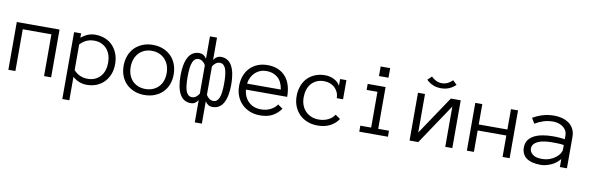

<svg xmlns="http://www.w3.org/2000/svg" viewBox="-53 -1128 5565 1801"><g transform="rotate(10 2729.5 -227.5)"><path d="M431.2 0H363.8V-397.9H90.8V0H23.9V-455.1H431.2Z M1001 -227.1Q1001 -173.8 984.4 -130.4Q967.8 -86.9 937.7 -55.4Q907.7 -23.9 865.2 -6.3Q822.8 11.2 770 11.2Q733.9 11.2 700 -2Q666 -15.1 636.7 -41V182.1H569.8V-455.1H636.7V-413.1Q698.7 -465.8 770 -465.8Q822.8 -465.8 865.2 -448.5Q907.7 -431.2 937.7 -399.2Q967.8 -367.2 984.4 -323Q1001 -278.8 1001 -227.1ZM934.1 -227.1Q934.1 -265.1 923.6 -298.6Q913.1 -332 892.1 -356.4Q871.1 -380.9 840.6 -395Q810.1 -409.2 770 -409.2Q731.9 -409.2 699 -395Q666 -380.9 636.7 -349.1V-105Q666 -73.2 699 -59.6Q731.9 -45.9 770 -45.9Q810.1 -45.9 840.6 -60.1Q871.1 -74.2 892.1 -98.6Q913.1 -123 923.6 -156Q934.1 -189 934.1 -227.1Z M1558.6 -226.1Q1558.6 -172.9 1541.7 -129.4Q1524.9 -85.9 1493.4 -54.9Q1461.9 -23.9 1418 -6.3Q1374 11.2 1319.8 11.2Q1266.6 11.2 1222.7 -6.3Q1178.7 -23.9 1147.2 -54.9Q1115.7 -85.9 1098.9 -129.4Q1082 -172.9 1082 -226.1Q1082 -277.8 1098.9 -322.5Q1115.7 -367.2 1147.2 -398.7Q1178.7 -430.2 1222.7 -448Q1266.6 -465.8 1319.8 -465.8Q1374 -465.8 1418 -448Q1461.9 -430.2 1493.4 -398.7Q1524.9 -367.2 1541.7 -322.5Q1558.6 -277.8 1558.6 -226.1ZM1491.7 -226.1Q1491.7 -265.1 1480.2 -298.1Q1468.8 -331.1 1446.3 -356Q1423.8 -380.9 1391.8 -395Q1359.9 -409.2 1319.8 -409.2Q1279.8 -409.2 1247.8 -395Q1215.8 -380.9 1193.8 -356Q1171.9 -331.1 1160.4 -298.1Q1148.9 -265.1 1148.9 -226.1Q1148.9 -187 1160.4 -154.1Q1171.9 -121.1 1193.8 -97.2Q1215.8 -73.2 1247.8 -59.6Q1279.8 -45.9 1319.8 -45.9Q1359.9 -45.9 1391.8 -59.6Q1423.8 -73.2 1446.3 -97.2Q1468.8 -121.1 1480.2 -154.1Q1491.7 -187 1491.7 -226.1Z M1831.5 -362.8Q1803.7 -409.2 1762.7 -409.2Q1726.6 -409.2 1708.7 -367.2Q1690.9 -325.2 1690.9 -227.1Q1690.9 -128.9 1708.7 -87.4Q1726.6 -45.9 1762.7 -45.9Q1803.7 -45.9 1831.5 -91.8ZM1831.5 -30.8Q1805.7 11.2 1762.7 11.2Q1692.9 11.2 1658.2 -50.3Q1623.5 -111.8 1623.5 -227.1Q1623.5 -341.8 1658.2 -403.8Q1692.9 -465.8 1762.7 -465.8Q1805.7 -465.8 1831.5 -423.8V-637.2H1898.9V-423.8Q1924.8 -465.8 1967.8 -465.8Q2037.6 -465.8 2072.3 -403.8Q2106.9 -341.8 2106.9 -227.1Q2106.9 -111.8 2072.3 -50.3Q2037.6 11.2 1967.8 11.2Q1924.8 11.2 1898.9 -30.8V182.1H1831.5ZM1898.9 -91.8Q1926.8 -45.9 1967.8 -45.9Q2003.9 -45.9 2021.7 -87.4Q2039.6 -128.9 2039.6 -227.1Q2039.6 -325.2 2021.7 -367.2Q2003.9 -409.2 1967.8 -409.2Q1926.8 -409.2 1898.9 -362.8Z M2250.5 -204.1Q2257.8 -131.8 2303.2 -88.9Q2348.6 -45.9 2421.4 -45.9Q2472.7 -45.9 2512.7 -66.9Q2552.7 -87.9 2572.8 -119.1L2619.6 -86.9Q2585.4 -39.1 2538.1 -13.9Q2490.7 11.2 2421.4 11.2Q2368.7 11.2 2324.7 -6.3Q2280.8 -23.9 2248.8 -55.4Q2216.8 -86.9 2199.2 -130.4Q2181.6 -173.8 2181.6 -227.1Q2181.6 -278.8 2197.5 -322.5Q2213.4 -366.2 2243.4 -398.2Q2273.4 -430.2 2316.4 -448Q2359.4 -465.8 2412.6 -465.8Q2470.7 -465.8 2514.2 -446.3Q2557.6 -426.8 2586.7 -392.3Q2615.7 -357.9 2629.6 -310.1Q2643.6 -262.2 2643.6 -204.1ZM2572.8 -261.2Q2561.5 -335.9 2518.6 -372.6Q2475.6 -409.2 2412.6 -409.2Q2380.4 -409.2 2353 -398.7Q2325.7 -388.2 2304.7 -368.7Q2283.7 -349.1 2269.5 -321.5Q2255.4 -293.9 2251.5 -261.2Z M3167.5 -85.9Q3138.7 -41 3088.6 -14.9Q3038.6 11.2 2969.7 11.2Q2916.5 11.2 2872.1 -6.3Q2827.6 -23.9 2796.1 -55.4Q2764.6 -86.9 2747.1 -130.4Q2729.5 -173.8 2729.5 -227.1Q2729.5 -278.8 2745.6 -323Q2761.7 -367.2 2791.5 -398.7Q2821.3 -430.2 2864.5 -448Q2907.7 -465.8 2960.4 -465.8Q2981.4 -465.8 3003.4 -460.9Q3025.4 -456.1 3044.9 -446Q3064.5 -436 3080.1 -422.1Q3095.7 -408.2 3103.5 -389.2V-455.1H3163.6V-272.9H3103.5Q3103.5 -303.2 3092.5 -328.1Q3081.5 -353 3062.5 -371.1Q3043.5 -389.2 3017.1 -399.2Q2990.7 -409.2 2960.4 -409.2Q2919.4 -409.2 2888.9 -395Q2858.4 -380.9 2837.9 -356.4Q2817.4 -332 2806.9 -299.1Q2796.4 -266.1 2796.4 -227.1Q2796.4 -188 2808.3 -155Q2820.3 -122.1 2843 -98.1Q2865.7 -74.2 2897.7 -60.1Q2929.7 -45.9 2969.7 -45.9Q3020.5 -45.9 3060.1 -65.4Q3099.6 -85 3120.6 -118.2Z M3548.3 -545.9H3457.5V-637.2H3548.3ZM3639.2 0H3366.2V-57.1H3469.2V-397.9H3366.2V-455.1H3536.6V-57.1H3639.2Z M3845.2 -455.1H3912.1V-87.9L4158.2 -455.1H4252.4V0H4185.1V-383.8L3928.2 0H3845.2ZM4188.5 -590.8Q4131.3 -534.2 4049.3 -534.2Q3967.3 -534.2 3910.2 -590.8L3948.2 -627.9Q3994.1 -582 4049.3 -582Q4104.5 -582 4150.4 -627.9Z M4798.3 0H4731V-204.1H4458V0H4391.1V-455.1H4458V-261.2H4731V-455.1H4798.3Z M4912.1 -123Q4912.1 -166 4933.6 -195.1Q4955.1 -224.1 4990 -241Q5024.9 -257.8 5070.1 -265.4Q5115.2 -272.9 5162.1 -272.9Q5180.2 -272.9 5194.6 -272.5Q5209 -272 5221.9 -271Q5234.9 -270 5248 -268.6Q5261.2 -267.1 5276.9 -265.1V-297.9Q5276.9 -331.1 5262.5 -352.5Q5248 -374 5227.1 -386.5Q5206.1 -398.9 5183.1 -404.1Q5160.2 -409.2 5144 -409.2Q5093.3 -409.2 5050.3 -395.5Q5007.3 -381.8 4970.2 -358.9L4939.9 -409.2Q4981 -434.1 5032 -450Q5083 -465.8 5144 -465.8Q5181.2 -465.8 5217 -456.3Q5252.9 -446.8 5281.5 -427Q5310.1 -407.2 5327.1 -375Q5344.2 -342.8 5344.2 -297.9V0H5276.9V-76.2Q5259.3 -54.2 5237.1 -37.6Q5214.8 -21 5190.4 -10.5Q5166 0 5141.6 5.6Q5117.2 11.2 5095.2 11.2Q5004.9 11.2 4958.5 -23.4Q4912.1 -58.1 4912.1 -123ZM5095.2 -45.9Q5137.2 -45.9 5170.7 -58.3Q5204.1 -70.8 5227.5 -89.4Q5251 -107.9 5263.9 -128.9Q5276.9 -149.9 5276.9 -167V-210Q5244.1 -214.8 5214.1 -215.3Q5184.1 -215.8 5162.1 -215.8Q5126 -215.8 5092.5 -210.9Q5059.1 -206.1 5034.2 -195.1Q5009.3 -184.1 4994.1 -166.5Q4979 -148.9 4979 -123Q4979 -94.2 5007.1 -70.1Q5035.2 -45.9 5095.2 -45.9Z"/></g></svg>

Font: Anonymous Pro
Style: Regular
Weight: 400
Monospace: yes
Designer: Mark Simonson
Version: Version 1.002